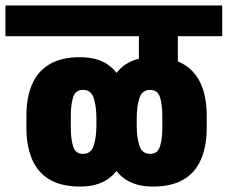

<svg xmlns="http://www.w3.org/2000/svg" viewBox="-45 -680 836 705"><path d="M465 -417V-615H608V-417ZM-25 -547V-660H771V-547ZM249 5Q181 5 137.5 -20.5Q94 -46 73 -94.5Q52 -143 52 -210H215Q215 -170 223.5 -142.5Q232 -115 260 -115ZM52 -209V-256H215V-209ZM249 5 260 -115Q289 -115 299 -145Q309 -175 309 -220H427Q427 -150 408.5 -99.5Q390 -49 350.5 -22Q311 5 249 5ZM52 -255Q52 -323 73 -371Q94 -419 137.5 -444.5Q181 -470 249 -470L260 -350Q232 -350 223.5 -323Q215 -296 215 -255ZM517 5Q455 5 415.5 -21.5Q376 -48 357.5 -98.5Q339 -149 339 -220H457Q457 -175 467 -145Q477 -115 506 -115ZM309 -220V-245H457V-220ZM309 -245Q309 -290 299 -320Q289 -350 260 -350L249 -470Q311 -470 350.5 -443Q390 -416 408.5 -366Q427 -316 427 -245ZM517 5 506 -115Q534 -115 542.5 -142.5Q551 -170 551 -210H714Q714 -143 693 -94.5Q672 -46 628.5 -20.5Q585 5 517 5ZM339 -245Q339 -316 357.5 -366Q376 -416 415.5 -443Q455 -470 517 -470L506 -350Q477 -350 467 -320Q457 -290 457 -245ZM551 -209V-256H714V-209ZM551 -255Q551 -296 542.5 -323Q534 -350 506 -350L517 -470Q585 -470 628.5 -444.5Q672 -419 693 -371Q714 -323 714 -255Z"/></svg>

Font: Akshar Light
Style: Regular
Weight: 300
Designer: Tall Chai
Foundry: Tall Chai
Version: Version 1.100